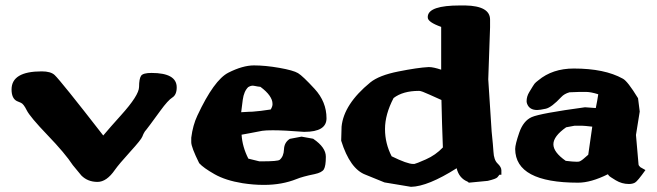

<svg xmlns="http://www.w3.org/2000/svg" viewBox="-20 -686 2469 721"><path d="M23.4 -350.1Q23.4 -418 136.7 -418Q170.4 -418 185.1 -404.3Q208 -382.8 367.7 -177.2Q394 -208.5 434.1 -252.9Q502 -328.1 502.2 -359.4Q502.4 -390.6 509.8 -401.4Q517.1 -412.1 548.8 -412.1Q643.6 -412.1 643.6 -357.9Q643.6 -330.1 627.2 -319.8Q610.8 -309.6 582 -270Q533.7 -203.6 528.8 -198.2Q523.9 -192.9 522.5 -189.9Q518.6 -184.1 514.4 -172.9Q510.3 -161.6 468.5 -115.7Q426.8 -69.8 411.6 -48.3Q380.4 -2.9 346.2 -2.9Q309.6 -2.9 285.6 -26.9L253.4 -65.9Q224.6 -109.9 158.4 -178.7Q92.3 -247.6 80.3 -272Q68.4 -296.4 57.9 -300.3Q47.4 -304.2 43 -306.6Q23.4 -316.9 23.4 -350.1Z M885.7 -264.6Q908.2 -266.1 912.1 -266.1Q916 -266.1 919.4 -266.4Q922.9 -266.6 927.7 -266.6Q957 -268.6 996.6 -274.9Q1003.4 -286.1 1003.4 -294.9Q1003.4 -303.7 1000.5 -311.3Q997.6 -318.8 992.2 -326.7Q981 -342.8 958 -359.9Q948.2 -360.8 936.5 -363.3Q933.1 -364.3 929.7 -364.3Q921.4 -364.3 913.1 -359.4H912.6Q896 -343.8 891.6 -311.3Q887.2 -278.8 885.7 -264.6ZM1206.1 -241.7Q1206.1 -190.9 1123.5 -190.9Q1122.6 -190.9 1121.1 -190.9Q1045.9 -196.8 1004.4 -196.8Q978 -196.8 964.8 -194.8Q932.1 -188.5 920.4 -186.3Q908.7 -184.1 900.4 -182.6Q892.1 -181.2 887.2 -180.2Q890.1 -134.3 912.6 -90.3L954.1 -80.1H963.4Q1023.4 -80.1 1030.3 -85.9Q1045.4 -98.6 1046.4 -125Q1047.4 -151.4 1068.4 -164.6L1112.3 -172.9L1156.2 -165L1157.2 -164.1Q1203.6 -132.3 1203.6 -97.7V-96.7Q1203.6 -63 1196.3 -50.3Q1189 -38.1 1161.6 -32.2Q1115.7 -22.9 1093.8 -13.7Q1038.6 8.3 972.2 8.3Q970.7 8.3 969.2 8.3Q932.1 8.3 891.1 2Q827.1 -8.3 785.4 -32Q743.7 -55.7 728 -73.2Q698.2 -133.3 698.2 -151.9V-168.9Q704.1 -215.8 721.2 -252Q783.7 -385.7 837.6 -413.1Q891.6 -440.4 933.8 -440.4Q976.1 -440.4 1028.8 -431.2Q1081.5 -421.9 1099.1 -411.4Q1116.7 -400.9 1161.4 -352.3Q1206.1 -303.7 1206.1 -241.7Z M1637.7 -310.5Q1622.6 -316.9 1592.5 -330.8Q1562.5 -344.7 1554.2 -344.7H1552.7Q1493.2 -344.7 1458 -317.9Q1425.8 -256.3 1425.8 -201.7V-201.2Q1425.8 -147.5 1450.7 -99.1Q1509.3 -70.3 1531.7 -70.3H1536.1Q1542.5 -71.3 1579.1 -87.4Q1615.7 -103.5 1643.1 -132.3Q1639.6 -221.7 1637.7 -310.5ZM1586.4 -624.5Q1589.8 -665.5 1707 -665.5H1727.5Q1820.3 -663.6 1820.3 -612.3V-583L1813.5 -388.2L1826.2 -192.4Q1832 -135.7 1833 -116.7Q1834.5 -85.4 1848.6 -72Q1862.8 -58.6 1862.8 -46.4V-29.8H1855.5Q1853 -26.4 1847.9 -20.3Q1842.8 -14.2 1811.5 -6.8L1740.7 0L1735.8 -3.9Q1703.6 -17.1 1694.8 -54.2Q1586.9 14.2 1523.4 15.6L1423.8 -1L1353 -29.8Q1294.4 -51.3 1261.2 -157.7L1262.7 -210.4Q1271 -294.9 1370.6 -376.5Q1403.8 -403.3 1475.6 -417.5Q1548.8 -432.1 1588.9 -434.1H1591.3Q1607.4 -434.1 1636.7 -424.3V-585Q1586.4 -603 1586.4 -620.1Z M2204.1 -210.4Q2173.3 -213.9 2165 -213.9H2137.7L2106 -208Q2058.1 -174.3 2058.1 -144.3Q2058.1 -114.3 2104.5 -82Q2131.8 -78.6 2146 -78.6Q2155.3 -78.6 2158.2 -80.6Q2165.5 -84.5 2170.4 -88.9Q2180.7 -98.1 2189 -105Q2196.3 -158.2 2204.1 -210.4ZM2217.3 -280.3Q2223.1 -308.1 2226.6 -332Q2198.7 -340.8 2181.2 -340.8H2155.8L2118.7 -339.4Q2099.1 -334 2087.9 -321.8Q2051.3 -282.7 2029.8 -277.8Q2007.8 -272.9 1997.1 -272.9Q1968.3 -272.9 1959.5 -295.9Q1957.5 -301.3 1957.5 -305.7Q1957.5 -323.7 1967.3 -339.8Q1977.1 -355.5 1981 -362.3Q1987.3 -373 1992.9 -377.4Q1998.5 -381.8 2001.5 -384.3Q2054.7 -428.7 2134.8 -428.7Q2250.5 -428.7 2318.8 -390.6Q2336.4 -381.8 2375.5 -317.9L2376 -316.9L2382.3 -267.1L2368.2 -179.2L2377.9 -67.9Q2378.4 -64 2384.8 -58.1L2403.8 -47.4Q2374 -5.4 2364.5 -0.2Q2355 4.9 2342.3 4.9H2341.3Q2315.4 4.9 2292.2 -9Q2269 -22.9 2266.6 -26.4Q2264.2 -29.8 2262.7 -31.7Q2199.2 0 2150.9 0Q1915.5 0 1914.6 -126.5Q1914.6 -143.6 1929.9 -188Q1945.3 -232.4 1976.8 -246.3Q2008.3 -260.3 2176.8 -283.2Z"/></svg>

Font: Drukaatie burti
Style: Heavy
Weight: 800
Version: Version 0.14